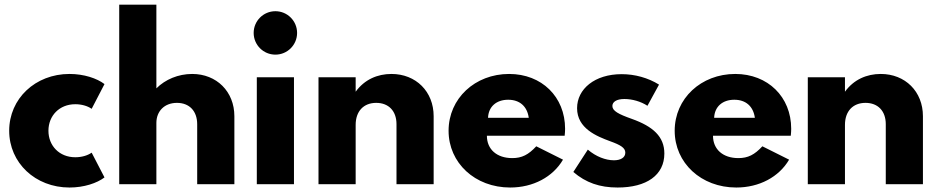

<svg xmlns="http://www.w3.org/2000/svg" viewBox="-20 -802 4084 836"><path d="M282.7 14.5C345.5 14.5 402.3 -4.5 435 -29.5L379.1 -137.3C360.9 -124.5 335 -117.3 307.7 -117.3C238.6 -117.3 190.9 -167.3 190.9 -232.7C190.9 -298.2 238.6 -348.2 307.7 -348.2C335 -348.2 360.9 -340.9 379.1 -328.2L435 -435.9C402.3 -460.9 345.5 -480 282.7 -480C133.6 -480 20 -372.3 20 -232.7C20 -93.2 133.6 14.5 282.7 14.5Z M660.9 0V-266.8C660.9 -317.3 695.5 -354.1 750.5 -354.1C804.5 -354.1 838.6 -318.6 838.6 -260.9V0H1000.5V-295.9C1000.5 -403.2 923.2 -480 816.8 -480C755.9 -480 699.5 -455.9 660.9 -417.3V-781.8H499.1V0Z M1260 0V-465.5H1098.2V0ZM1084.5 -658.6C1084.5 -606.4 1126.8 -564.1 1179.1 -564.1C1231.4 -564.1 1273.6 -606.4 1273.6 -658.6C1273.6 -710.9 1231.4 -753.2 1179.1 -753.2C1126.8 -753.2 1084.5 -710.9 1084.5 -658.6Z M1528.6 0V-258.2C1528.6 -317.7 1563.2 -354.1 1618.2 -354.1C1672.3 -354.1 1706.4 -318.6 1706.4 -261.4V0H1868.2V-295.9C1868.2 -403.6 1790.9 -480 1684.5 -480C1623.6 -480 1567.3 -455.9 1528.6 -402.7V-465.5H1366.8V0Z M1933.2 -232.7C1933.2 -92.7 2048.2 14.5 2201.4 14.5C2301.4 14.5 2387.3 -31.4 2431.4 -106.8L2315 -165C2280.9 -128.2 2252.3 -113.6 2210.5 -113.6C2143.2 -113.6 2100 -151.8 2100 -210.9H2438.6C2440 -224.1 2440.5 -232.3 2440.5 -241.4C2440.5 -380 2339.1 -480 2196.8 -480C2048.2 -480 1933.2 -373.2 1933.2 -232.7ZM2192.7 -367.7C2242.7 -367.7 2275.5 -339.1 2282.3 -289.1H2105C2106.8 -337.3 2140.9 -367.7 2192.7 -367.7Z M2476.4 -53.2C2530.9 -6.4 2591.4 14.5 2669.1 14.5C2795.5 14.5 2872.7 -39.5 2872.7 -133.6C2872.7 -207.3 2823.2 -251.4 2731.8 -284.1C2672.7 -305 2646.4 -319.1 2646.4 -340.5C2646.4 -357.7 2663.6 -370.9 2698.6 -370.9C2732.3 -370.9 2770 -360.5 2799.1 -341.4L2849.5 -433.6C2801.8 -463.2 2744.5 -479.1 2686.8 -479.1C2569.5 -479.1 2492.7 -414.5 2492.7 -330.9C2492.7 -242.7 2578.2 -208.6 2637.3 -186.8C2682.3 -170.5 2702.7 -158.2 2702.7 -137.3C2702.7 -115.5 2681.8 -104.1 2653.2 -104.1C2617.3 -104.1 2575 -120 2539.5 -150.5Z M2917.7 -232.7C2917.7 -92.7 3032.7 14.5 3185.9 14.5C3285.9 14.5 3371.8 -31.4 3415.9 -106.8L3299.5 -165C3265.5 -128.2 3236.8 -113.6 3195 -113.6C3127.7 -113.6 3084.5 -151.8 3084.5 -210.9H3423.2C3424.5 -224.1 3425 -232.3 3425 -241.4C3425 -380 3323.6 -480 3181.4 -480C3032.7 -480 2917.7 -373.2 2917.7 -232.7ZM3177.3 -367.7C3227.3 -367.7 3260 -339.1 3266.8 -289.1H3089.5C3091.4 -337.3 3125.5 -367.7 3177.3 -367.7Z M3659.1 0V-258.2C3659.1 -317.7 3693.6 -354.1 3748.6 -354.1C3802.7 -354.1 3836.8 -318.6 3836.8 -261.4V0H3998.6V-295.9C3998.6 -403.6 3921.4 -480 3815 -480C3754.1 -480 3697.7 -455.9 3659.1 -402.7V-465.5H3497.3V0Z"/></svg>

Font: Spartan MB ExtBd
Style: Regular
Weight: 800
Designer: Matt Bailey, Mirko Velimirovic
Foundry: Matt Bailey
Version: Version 1.005